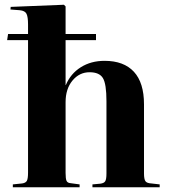

<svg xmlns="http://www.w3.org/2000/svg" viewBox="-20 -788 710 808"><path d="M34 0V-12L73 -16Q88 -18 93 -27Q98 -36 98 -62V-619H10L14 -645H98V-685Q98 -717 91.5 -730Q85 -743 63 -745L24 -748L25 -759L249 -768L256 -761V-645H384V-619H256V-430H257Q277 -478 320 -505Q363 -532 420 -532Q501 -532 543.5 -486Q586 -440 586 -349V-58Q586 -34 592 -25.5Q598 -17 617 -16L652 -12V0H369V-12L402 -15Q418 -17 423 -25.5Q428 -34 428 -58V-362Q428 -435 413 -459.5Q398 -484 357 -484Q314 -484 285 -449Q256 -414 256 -358V-60Q256 -36 260 -27Q264 -18 278 -17L315 -12V0Z"/></svg>

Font: Literata 72pt
Style: Bold
Weight: 700
Designer: Latin by Veronika Burian and Jose Scaglione. Greek by Irene Vlachou. Cyrillic by Vera Evstafieva.
Foundry: TypeTogether
Version: Version 3.002